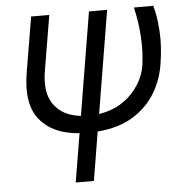

<svg xmlns="http://www.w3.org/2000/svg" viewBox="-54 -598 855 883"><g transform="rotate(-5 373.5 -156.0)"><path d="M79.5 -291.2 122.2 -545.5H206L163.4 -291.2Q151.3 -218.4 168.3 -170.8Q176.8 -147.4 190.9 -129.8Q204.9 -112.2 223.2 -99.8Q241.5 -87.4 263.7 -80.1Q285.9 -72.8 310.4 -70L389.2 -545.5H473L394.5 -71.7Q459.9 -82 506 -114Q529.1 -130 547.2 -149.1Q565.3 -168.3 578.7 -189.3Q592 -210.2 600.3 -232.4Q608.7 -254.6 612.2 -277Q621.4 -342 616.5 -413.4Q614 -449.9 609 -482.1Q604 -514.2 596.6 -545.5H686.1Q692.8 -523.1 697.4 -494.3Q702.1 -465.6 704.5 -429Q707 -392.4 704.7 -355.1Q702.4 -317.8 696 -277Q684.3 -202.8 647.9 -142.8Q611.5 -82.7 547.2 -41.9Q481.9 -0.4 381 8.2L343.8 233H259.9L297.2 8.5Q234.7 3.9 190 -16.3Q145.2 -36.6 115.1 -73.2Q55 -146 79.5 -291.2Z"/></g></svg>

Font: Inter P
Style: Italic
Weight: 400
Italic angle: -9.40001°
Designer: Rasmus Andersson
Foundry: rsms
Version: Version 3.018;git-588b23468